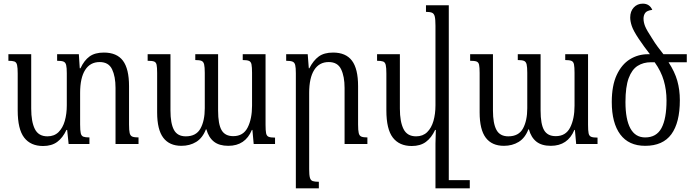

<svg xmlns="http://www.w3.org/2000/svg" viewBox="-20 -789 3797 1052"><path d="M687 -107Q687 -75 690.5 -60Q694 -45 705 -40.5Q716 -36 739 -36V0H613V-307Q613 -370 594 -409.5Q575 -449 526 -449Q474 -449 446.5 -405.5Q419 -362 419 -280V-107Q419 -74 422.5 -59Q426 -44 437 -40Q448 -36 470 -36V0H356L348 -77H344Q324 -34 293.5 -11.5Q263 11 216 11Q148 11 112.5 -35Q77 -81 77 -184V-386Q77 -418 73.5 -433Q70 -448 59 -452Q48 -456 26 -456V-492H151V-194Q151 -122 171 -82Q191 -42 240 -42Q277 -42 300.5 -65Q324 -88 335 -126.5Q346 -165 346 -212V-388Q346 -418 342.5 -432.5Q339 -447 328 -451.5Q317 -456 293 -456V-492H412L417 -415H421Q441 -458 470.5 -479.5Q500 -501 549 -501Q620 -501 653.5 -456.5Q687 -412 687 -317Z M1310 -492H1435V-105Q1435 -74 1438 -59Q1441 -44 1452 -39.5Q1463 -35 1487 -35V0H1370L1363 -77H1360Q1324 10 1231 10Q1181 10 1152 -13Q1123 -36 1111 -80H1108Q1090 -33 1055 -11.5Q1020 10 974 10Q908 10 874.5 -34.5Q841 -79 841 -173V-389Q841 -420 838 -434Q835 -448 824 -452Q813 -456 789 -456V-492H914V-183Q914 -113 933 -77.5Q952 -42 998 -42Q1055 -42 1078.5 -85Q1102 -128 1102 -196V-390Q1102 -421 1098.5 -436Q1095 -451 1084 -455.5Q1073 -460 1050 -460V-492H1175V-183Q1175 -109 1194 -76Q1213 -43 1258 -43Q1313 -43 1337 -90.5Q1361 -138 1361 -210V-390Q1361 -421 1358 -436Q1355 -451 1344 -455.5Q1333 -460 1310 -460Z M1993 -36V0H1868V-307Q1868 -370 1849 -409.5Q1830 -449 1781 -449Q1729 -449 1701.5 -405.5Q1674 -362 1674 -280V138Q1674 170 1678 184.5Q1682 199 1693 203Q1704 207 1727 207V243H1601V-388Q1601 -418 1597.5 -432.5Q1594 -447 1582.5 -451.5Q1571 -456 1548 -456V-492H1666L1672 -415H1675Q1697 -458 1726.5 -479.5Q1756 -501 1805 -501Q1875 -501 1908.5 -456.5Q1942 -412 1942 -317V-107Q1942 -75 1945.5 -60Q1949 -45 1960 -40.5Q1971 -36 1993 -36Z M2236 11Q2168 11 2132.5 -35Q2097 -81 2097 -184V-386Q2097 -418 2093.5 -433Q2090 -448 2079 -452Q2068 -456 2046 -456V-492H2171V-194Q2171 -122 2191 -82Q2211 -42 2260 -42Q2297 -42 2320.5 -65Q2344 -88 2355 -126.5Q2366 -165 2366 -212V-648Q2366 -683 2362 -699Q2358 -715 2346.5 -719.5Q2335 -724 2314 -724V-760H2439V198H2554V243H2366V-2Q2366 -21 2367 -39.5Q2368 -58 2368 -77H2364Q2344 -34 2313.5 -11.5Q2283 11 2236 11Z M3077 -492H3202V-105Q3202 -74 3205 -59Q3208 -44 3219 -39.5Q3230 -35 3254 -35V0H3137L3130 -77H3127Q3091 10 2998 10Q2948 10 2919 -13Q2890 -36 2878 -80H2875Q2857 -33 2822 -11.5Q2787 10 2741 10Q2675 10 2641.5 -34.5Q2608 -79 2608 -173V-389Q2608 -420 2605 -434Q2602 -448 2591 -452Q2580 -456 2556 -456V-492H2681V-183Q2681 -113 2700 -77.5Q2719 -42 2765 -42Q2822 -42 2845.5 -85Q2869 -128 2869 -196V-390Q2869 -421 2865.5 -436Q2862 -451 2851 -455.5Q2840 -460 2817 -460V-492H2942V-183Q2942 -109 2961 -76Q2980 -43 3025 -43Q3080 -43 3104 -90.5Q3128 -138 3128 -210V-390Q3128 -421 3125 -436Q3122 -451 3111 -455.5Q3100 -460 3077 -460Z M3515 10Q3425 10 3378.5 -52.5Q3332 -115 3332 -230Q3332 -320 3359 -378Q3386 -436 3431 -464Q3476 -492 3531 -492H3541Q3509 -533 3480 -576Q3450 -621 3441.5 -647Q3433 -673 3433 -693Q3433 -727 3452.5 -748Q3472 -769 3502 -769Q3539 -769 3554 -735Q3524 -731 3515 -718Q3506 -705 3506 -687Q3506 -667 3514.5 -645.5Q3523 -624 3552 -580Q3569 -552 3584.5 -531.5Q3600 -511 3615 -492H3743V-448H3643Q3677 -396 3691 -346.5Q3705 -297 3705 -240Q3705 -117 3658.5 -53.5Q3612 10 3515 10ZM3515 -36Q3577 -36 3604.5 -87.5Q3632 -139 3632 -239Q3632 -296 3617 -347.5Q3602 -399 3567 -448H3547Q3505 -448 3473.5 -428Q3442 -408 3424.5 -360.5Q3407 -313 3407 -230Q3407 -135 3434 -85.5Q3461 -36 3515 -36Z"/></svg>

Font: Noto Serif Armenian Condensed
Style: Regular
Weight: 400
Width: 3
Designer: Monotype Design Team
Foundry: Monotype Imaging Inc.
Version: Version 2.008; ttfautohint (v1.8.4.7-5d5b)